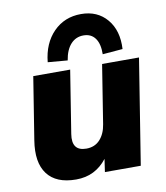

<svg xmlns="http://www.w3.org/2000/svg" viewBox="-85 -830 789 912"><g transform="rotate(-10 309.0 -374.0)"><path d="M28 0ZM209 11Q113 11 70.5 -45.5Q28 -102 45 -207L93 -508H271L223 -206Q210 -125 282 -125Q323 -125 348 -152.5Q373 -180 380 -225L425 -508H603L522 0H349L358 -62Q330 -26 293 -7.5Q256 11 209 11ZM267 -553 172 -561Q181 -651 234 -705Q287 -759 367 -759Q446 -759 492 -704.5Q538 -650 533 -561L436 -553Q437 -603 417.5 -630Q398 -657 361 -657Q324 -657 299.5 -630Q275 -603 267 -553Z"/></g></svg>

Font: Winston ExtraBold
Style: Italic
Weight: 800
Italic angle: -9°
Designer: Original fonts by Vernon Adams / Changes by Cristiano Sobral
Foundry: Original fonts by Vernon Adams / Changes by Cristiano Sobral
Version: Version 2.503;July 17, 2020;FontCreator 13.0.0.2655 64-bit